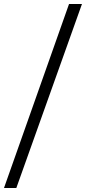

<svg xmlns="http://www.w3.org/2000/svg" viewBox="-49 -768 446 965"><path d="M363 -748 33 177H-29L298 -748Z"/></svg>

Font: Tiro Tamil
Style: Regular
Weight: 400
Designer: Tamil: Fernando Mello & Fiona Ross. Latin: John Hudson.
Foundry: Tiro Typeworks Ltd.
Version: Version 1.52